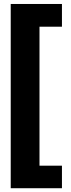

<svg xmlns="http://www.w3.org/2000/svg" viewBox="-20 -843 364 985"><path d="M297.8 -822.6V-706H182.6V7H297.8V122.6H35V-822.6Z"/></svg>

Font: Firava
Style: Regular
Weight: 400
Designer: Carrois Corporate & Edenspiekermann AG
Foundry: Greg Finn Gibson
Version: Version 5.000